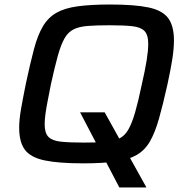

<svg xmlns="http://www.w3.org/2000/svg" viewBox="-20 -716 826 851"><path d="M509 115 335 -218H444L628 113V115ZM348 8Q240 8 178 -5Q116 -18 90.5 -52Q65 -86 65 -150Q65 -186 73.5 -234.5Q82 -283 95 -347Q114 -436 130.5 -498Q147 -560 170 -599Q193 -638 229.5 -659Q266 -680 324 -688Q382 -696 468 -696Q577 -696 638.5 -683Q700 -670 725.5 -635.5Q751 -601 751 -537Q751 -500 743.5 -452.5Q736 -405 722 -341Q702 -251 684.5 -189.5Q667 -128 644.5 -89Q622 -50 585.5 -29Q549 -8 492 0Q435 8 348 8ZM352 -84Q409 -84 446.5 -87Q484 -90 508.5 -102Q533 -114 549 -142Q565 -170 579 -218.5Q593 -267 609 -344Q623 -405 630 -448.5Q637 -492 637 -522Q637 -562 620 -579Q603 -596 565.5 -600Q528 -604 464 -604Q407 -604 369 -601Q331 -598 306.5 -586Q282 -574 266 -546Q250 -518 236.5 -469.5Q223 -421 206 -344Q198 -303 191.5 -270Q185 -237 181.5 -211Q178 -185 178 -165Q178 -126 195 -109Q212 -92 250.5 -88Q289 -84 352 -84Z"/></svg>

Font: Saira SemiExpanded Medium
Style: Italic
Weight: 500
Width: 6
Italic angle: -12°
Designer: Hector Gatti with collaboration of the Omnibus-Type team
Foundry: Omnibus-Type
Version: Version 1.101